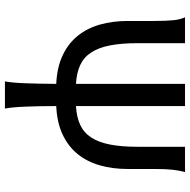

<svg xmlns="http://www.w3.org/2000/svg" viewBox="-16 -736 753 760"><g transform="rotate(90 360.0 -356.5)"><path d="M661.6 -712.9Q658.2 -700.2 656 -688.5Q653.8 -676.8 652.3 -662.8Q650.9 -648.9 650.1 -631.1Q649.4 -613.3 649.4 -588.4V-485.8Q649.4 -426.3 635 -375.7Q620.6 -325.2 590.3 -287.8Q560.1 -250.5 512.9 -228.3Q465.8 -206.1 400.4 -203.1Q400.4 -133.8 402.6 -81.1Q404.8 -28.3 410.2 0H302.7Q308.1 -28.3 310.1 -81.1Q312 -133.8 312.5 -203.1Q247.1 -206.1 200 -228.3Q152.8 -250.5 122.6 -287.8Q92.3 -325.2 77.9 -375.7Q63.5 -426.3 63.5 -485.8V-588.4Q63.5 -637.7 60.5 -666.5Q57.6 -695.3 48.8 -712.9H151.4V-524.9Q151.4 -461.4 160.2 -416.3Q168.9 -371.1 188 -341.8Q207 -312.5 237.8 -298.1Q268.6 -283.7 312.5 -281.2V-712.9H400.4V-281.2Q444.3 -283.7 475.1 -298.1Q505.9 -312.5 524.9 -341.8Q543.9 -371.1 552.7 -416.3Q561.5 -461.4 561.5 -524.9V-712.9Z"/></g></svg>

Font: Andika FrenchTight
Style: Regular
Weight: 400
Designer: Victor Gaultney, Annie Olsen, Julie Remington, Don Collingsworth, Eric Hays, Becca Hirsbrunner
Foundry: SIL International
Version: Version 5.000 ; Dig1 Dig4Opn Dig7 LnSpcTght